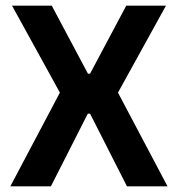

<svg xmlns="http://www.w3.org/2000/svg" viewBox="-20 -659 629 679"><path d="M16.5 0 199.5 -346V-317.5L22.5 -639H163L291 -398.5H298.5L426.5 -639H567L389.5 -317.5V-346L572.5 0H429L298.5 -257H290.5L160 0Z"/></svg>

Font: Anek Gujarati Medium SemiBold
Style: Regular
Weight: 600
Version: Version 1.003